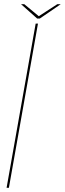

<svg xmlns="http://www.w3.org/2000/svg" viewBox="-20 -898 310 918"><path d="M11.5 0H22.5L161.5 -785H150.5ZM157.5 -809.5H170.5L270.5 -878H254L165.5 -820.5L96 -878H80.5Z"/></svg>

Font: Anybody Thin
Style: Italic
Weight: 100
Italic angle: -10°
Designer: Tyler Finck
Foundry: Etcetera Type Company
Version: Version 1.114;gftools[0.9.25]